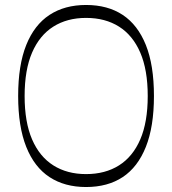

<svg xmlns="http://www.w3.org/2000/svg" viewBox="-20 -736 693 772"><path d="M326 16Q240 16 179 -24Q118 -64 85.5 -145.5Q53 -227 53 -350Q53 -474 85.5 -555Q118 -636 179 -676Q240 -716 326 -716Q413 -716 473.5 -676Q534 -636 566.5 -555Q599 -474 599 -350Q599 -227 566.5 -145.5Q534 -64 473.5 -24Q413 16 326 16ZM326 -36Q403 -36 458.5 -71Q514 -106 544 -175.5Q574 -245 574 -350Q574 -455 544 -524.5Q514 -594 458.5 -629Q403 -664 326 -664Q250 -664 194.5 -629Q139 -594 109 -524.5Q79 -455 79 -350Q79 -245 109 -175.5Q139 -106 194.5 -71Q250 -36 326 -36Z"/></svg>

Font: Ojuju Light
Style: Regular
Weight: 300
Designer: Chisaokwu Joboson, Mirko Velimirovic
Foundry: Udi Foundry
Version: Version 1.000